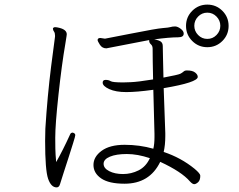

<svg xmlns="http://www.w3.org/2000/svg" viewBox="-20 -811 1040 834"><path d="M880.5 -791Q919 -791 946 -764Q973 -737 973 -698.5Q973 -660 946 -633Q919 -606 880.5 -606Q842 -606 815 -633Q788 -660 788 -698.5Q788 -737 815 -764Q842 -791 880.5 -791ZM880.5 -642Q904 -642 920.5 -659Q937 -676 937 -699Q937 -722 920.5 -739Q904 -756 880.5 -756Q857 -756 840.5 -739Q824 -722 824 -699Q824 -676 840.5 -659Q857 -642 880.5 -642ZM691 -428 698 -233V-220Q698 -181 691 -151Q766 -126 825 -78Q850 -57 850 -48Q850 -28 840.5 -19.5Q831 -11 823.5 -11Q816 -11 805 -23Q769 -65 676 -108Q630 -13 521 -13Q453 -13 419.5 -36Q386 -59 386 -94.5Q386 -130 421.5 -156Q457 -182 521.5 -182Q586 -182 646 -165Q651 -185 651 -215V-230L646 -421Q574 -411 528.5 -411Q483 -411 454.5 -424Q426 -437 426 -452Q426 -464 439 -464Q452 -464 460.5 -458.5Q469 -453 515 -453L547 -454Q577 -455 645 -466Q643 -554 643 -599Q643 -612 635.5 -618.5Q628 -625 628 -634V-637L442 -601Q424 -601 414 -616.5Q404 -632 404 -637Q404 -646 416 -646L436 -643Q438 -643 549 -665Q660 -687 686.5 -689Q713 -691 721 -693.5Q729 -696 738 -696H743Q753 -695 765.5 -685.5Q778 -676 778 -665Q778 -649 754 -649Q716 -649 650 -640Q672 -636 679.5 -629.5Q687 -623 687 -611Q687 -599 688 -561.5Q689 -524 690 -474Q754 -486 763 -490.5Q772 -495 776.5 -499.5Q781 -504 788 -505H793Q816 -505 827.5 -496Q839 -487 839 -477Q839 -453 691 -428ZM296 -235Q307 -232 307 -224Q307 -219 297.5 -189Q288 -159 279.5 -132Q271 -105 256.5 -61Q242 -17 241 -12Q237 3 226 3Q202 3 189 -34.5Q176 -72 176 -199L177 -252Q186 -395 202 -522Q218 -649 219 -652V-657Q219 -668 214.5 -674Q210 -680 210 -686V-688Q213 -693 219.5 -693Q226 -693 238 -690Q270 -682 270 -662Q270 -658 269 -653.5Q268 -649 264 -622Q248 -529 234 -399.5Q220 -270 220 -213Q220 -156 221.5 -138.5Q223 -121 224 -107Q253 -158 284 -226Q287 -235 296 -235ZM631 -124Q577 -142 531 -142Q485 -142 457.5 -130.5Q430 -119 430 -99.5Q430 -80 454.5 -67.5Q479 -55 514.5 -55Q550 -55 582 -71Q614 -87 631 -124Z"/></svg>

Font: LXGW WenKai Light
Style: Regular
Weight: 300
Designer: LXGW / Fontworks Inc.
Foundry: LXGW / Fontworks Inc.
Version: Version 1.501; October 10, 2024